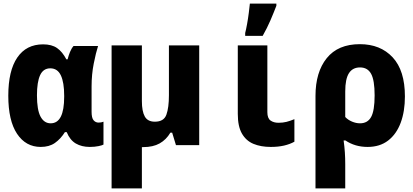

<svg xmlns="http://www.w3.org/2000/svg" viewBox="-20 -805 2292 1065"><path d="M206 10Q123 10 74.5 -63Q26 -136 26 -274Q26 -413 76 -486Q126 -559 219 -559Q267 -559 296.5 -538.5Q326 -518 348 -476H355Q360 -496 368 -516Q376 -536 388 -550H524Q512 -513 500 -452.5Q488 -392 488 -326V-185Q488 -151 499 -138Q510 -125 527 -125Q542 -125 554 -130V-3Q548 1 526.5 5.5Q505 10 478 10Q433 10 400.5 -9Q368 -28 350 -72H340Q316 -34 284.5 -12Q253 10 206 10ZM261 -121Q336 -121 336 -268V-274Q336 -348 317.5 -387Q299 -426 259 -426Q220 -426 202.5 -388Q185 -350 185 -276Q185 -195 205 -158Q225 -121 261 -121Z M774 11Q770 11 767 11V240H599V-553H767V-244Q767 -188 783 -159Q799 -130 839 -130Q889 -130 903 -169Q917 -208 917 -277V-553H1085V0H956L935 -69H925Q902 -30 865.5 -9.5Q829 11 774 11Z M1482 10Q1427 10 1386 -7Q1345 -24 1322 -64Q1299 -104 1299 -173V-553H1463V-183Q1463 -149 1480.5 -136.5Q1498 -124 1525 -124Q1549 -124 1569 -129Q1589 -134 1613 -144V-19Q1588 -5 1555.5 2.5Q1523 10 1482 10ZM1340 -622Q1345 -641 1350.5 -671.5Q1356 -702 1360 -733.5Q1364 -765 1366 -785H1513V-773Q1498 -734 1480 -692Q1462 -650 1437 -606H1340Z M1730 -273Q1730 -405 1792.5 -482.5Q1855 -560 1976 -560Q2090 -560 2158 -487Q2226 -414 2226 -270Q2226 -187 2202.5 -124Q2179 -61 2133 -25.5Q2087 10 2019 10Q1949 10 1896 -26H1886Q1891 10 1893 41.5Q1895 73 1895 105V240H1730ZM1977 -121Q2019 -121 2038.5 -156Q2058 -191 2058 -276Q2058 -360 2038.5 -395.5Q2019 -431 1977 -431Q1936 -431 1915.5 -399Q1895 -367 1895 -298V-156Q1910 -140 1932.5 -130.5Q1955 -121 1977 -121Z"/></svg>

Font: Noto Sans Mono SemiCondensed Black
Style: Regular
Weight: 900
Width: 4
Designer: Monotype Design Team
Foundry: Monotype Imaging Inc.
Version: Version 2.014; ttfautohint (v1.8.4.7-5d5b)